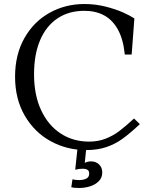

<svg xmlns="http://www.w3.org/2000/svg" viewBox="-20 -730 768 948"><path d="M54.4 -351.2Q54.4 -460.4 100.5 -541.9Q146.6 -623.4 224.8 -666.8Q303 -710.2 397.1 -710.2Q450.9 -710.2 501.4 -697.4Q551.9 -684.5 586.6 -669Q621.4 -653.5 643.5 -638.9L630.1 -460.6H596.2Q589 -534.2 563.1 -582.3Q537.1 -630.4 495.2 -653.5Q453.4 -676.6 395.9 -676.6Q319.4 -676.6 263.4 -638.9Q207.5 -601.2 177.8 -531.1Q148.1 -460.9 148.1 -363.6Q148.1 -260.5 183.2 -185.6Q218.4 -110.6 279.8 -70.7Q341.1 -30.8 419.6 -30.8Q464.2 -30.8 501 -45.1Q537.8 -59.5 568.1 -82.2Q598.5 -105 641.9 -144.9L670.5 -117Q621 -70.9 584.6 -44.6Q548.2 -18.4 504.9 -3.7Q461.5 11 405 11Q310.5 11 230.4 -32.8Q150.2 -76.6 102.3 -158.9Q54.4 -241.1 54.4 -351.2ZM332 194.2 337.9 155.2Q351.9 159.2 369.9 159.2Q391.1 159.2 405.8 152.1Q420.4 145 420.4 126.8Q420.4 113.5 411.5 108.2Q402.6 103 389.9 103Q369.9 103 351.4 108L362.9 0H406.1L398.6 74.5Q402 71.8 410.6 69.2Q419.1 66.8 428.9 66.8Q454 66.8 469.4 82.1Q484.9 97.4 484.9 121.8Q484.9 147.5 467.8 164.6Q450.8 181.8 424.6 190Q398.4 198.2 370.5 198.2Q345.5 198.2 332 194.2Z"/></svg>

Font: Didactic
Style: Regular
Weight: 400
Designer: Tyler Finck
Foundry: Etcetera Type Co
Version: Version 3.007;FEAKit 1.0